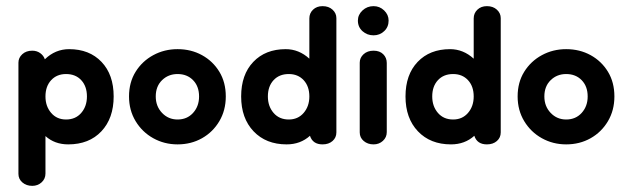

<svg xmlns="http://www.w3.org/2000/svg" viewBox="-20 -460 2040 625"><path d="M202 10Q158 10 128 -17V105Q128 122 115.5 133.5Q103 145 85 145Q66 145 53 134Q40 123 40 106V-256Q40 -272 52.5 -283.5Q65 -295 85 -295Q100 -295 111 -287Q122 -279 126 -267Q160 -300 205 -300Q271 -300 310.5 -258.5Q350 -217 350 -146Q350 -75 310 -32.5Q270 10 202 10ZM195 -71Q226 -71 244.5 -92.5Q263 -114 263 -146Q263 -179 244.5 -199Q226 -219 195 -219Q165 -219 146.5 -199Q128 -179 128 -146Q128 -114 146.5 -92.5Q165 -71 195 -71Z M558 10Q515 10 479 -10Q443 -30 421.5 -65.5Q400 -101 400 -146Q400 -192 421.5 -226.5Q443 -261 479 -280.5Q515 -300 558 -300Q602 -300 637.5 -280.5Q673 -261 694 -226.5Q715 -192 715 -146Q715 -101 694 -65.5Q673 -30 637.5 -10Q602 10 558 10ZM558 -71Q589 -71 608.5 -92.5Q628 -114 628 -146Q628 -179 608.5 -199Q589 -219 558 -219Q528 -219 507.5 -199Q487 -179 487 -146Q487 -114 507.5 -92.5Q528 -71 558 -71Z M913 10Q846 10 805.5 -32.5Q765 -75 765 -146Q765 -217 804.5 -258.5Q844 -300 910 -300Q953 -300 987 -269V-400Q987 -417 999 -428.5Q1011 -440 1030 -440Q1050 -440 1062.5 -428.5Q1075 -417 1075 -401V-29Q1075 -12 1062.5 -1Q1050 10 1030 10Q998 10 989 -18Q958 10 913 10ZM920 -71Q950 -71 968.5 -92.5Q987 -114 987 -146Q987 -179 968.5 -199Q950 -219 920 -219Q889 -219 870.5 -199Q852 -179 852 -146Q852 -114 870.5 -92.5Q889 -71 920 -71Z M1196 10Q1177 10 1164 -1Q1151 -12 1151 -29V-256Q1151 -272 1163.5 -283.5Q1176 -295 1196 -295Q1216 -295 1227.5 -283.5Q1239 -272 1239 -255V-30Q1239 -13 1226.5 -1.5Q1214 10 1196 10ZM1196 -345Q1175 -345 1160 -358.5Q1145 -372 1145 -393Q1145 -412 1160 -426Q1175 -440 1196 -440Q1216 -440 1230.5 -426Q1245 -412 1245 -393Q1245 -372 1230.5 -358.5Q1216 -345 1196 -345Z M1448 10Q1381 10 1340.5 -32.5Q1300 -75 1300 -146Q1300 -217 1339.5 -258.5Q1379 -300 1445 -300Q1488 -300 1522 -269V-400Q1522 -417 1534 -428.5Q1546 -440 1565 -440Q1585 -440 1597.5 -428.5Q1610 -417 1610 -401V-29Q1610 -12 1597.5 -1Q1585 10 1565 10Q1533 10 1524 -18Q1493 10 1448 10ZM1455 -71Q1485 -71 1503.5 -92.5Q1522 -114 1522 -146Q1522 -179 1503.5 -199Q1485 -219 1455 -219Q1424 -219 1405.5 -199Q1387 -179 1387 -146Q1387 -114 1405.5 -92.5Q1424 -71 1455 -71Z M1823 10Q1780 10 1744 -10Q1708 -30 1686.5 -65.5Q1665 -101 1665 -146Q1665 -192 1686.5 -226.5Q1708 -261 1744 -280.5Q1780 -300 1823 -300Q1867 -300 1902.5 -280.5Q1938 -261 1959 -226.5Q1980 -192 1980 -146Q1980 -101 1959 -65.5Q1938 -30 1902.5 -10Q1867 10 1823 10ZM1823 -71Q1854 -71 1873.5 -92.5Q1893 -114 1893 -146Q1893 -179 1873.5 -199Q1854 -219 1823 -219Q1793 -219 1772.5 -199Q1752 -179 1752 -146Q1752 -114 1772.5 -92.5Q1793 -71 1823 -71Z"/></svg>

Font: Dongle
Style: Bold
Weight: 700
Designer: Yanghee Ryu
Foundry: Yanghee Ryu
Version: Version 2.000